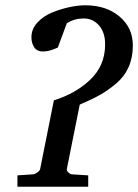

<svg xmlns="http://www.w3.org/2000/svg" viewBox="-20 -707 523 727"><path d="M483 -535Q483 -489 467 -453Q451 -417 419.5 -390.5Q388 -364 357.5 -347Q327 -330 282 -311L233 -67Q232 -61 238.5 -54.5Q245 -48 251 -47L314 -43V0H46V-43L106 -47Q113 -48 122 -54.5Q131 -61 132 -67L184 -327Q267 -353 322 -405.5Q377 -458 378 -536Q379 -583 355 -610.5Q331 -638 295 -637Q262 -637 233 -619L199 -527Q167 -512 143 -512Q120 -512 109.5 -528Q99 -544 99 -566Q99 -597 121.5 -621.5Q144 -646 177 -659.5Q210 -673 243 -680Q276 -687 303 -687Q382 -687 432.5 -644.5Q483 -602 483 -535Z"/></svg>

Font: Veleka
Style: Italic
Weight: 400
Italic angle: -12°
Designer: Stefan Peev, Context Ltd, 2016; SIL International, 1997-2014.
Foundry: Stefan Peev, Context Ltd, 2016
Version: Version 1.000